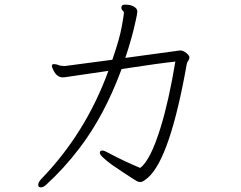

<svg xmlns="http://www.w3.org/2000/svg" viewBox="-20 -760 1040 829"><path d="M504 -727Q504 -719 509.5 -714.5Q515 -710 515 -703.5Q515 -697 505.5 -644Q496 -591 465 -502L261 -475Q240 -475 230 -480Q223 -483 213 -483H210Q204 -482 204 -475.5Q204 -469 210 -458Q225 -426 251 -426H256Q260 -426 448 -454Q350 -185 158 13Q145 27 145 38Q145 49 156 49Q167 49 179 38Q255 -31 323 -120Q432 -263 505 -462Q676 -488 737 -494Q709 -324 673 -208Q629 -66 585 -35Q509 -67 450 -99Q430 -110 423 -110Q411 -110 411 -100Q411 -87 464 -48Q487 -32 510 -17Q533 -2 549 8.5Q565 19 571.5 22.5Q578 26 587.5 26Q597 26 620 6Q715 -79 787 -487Q788 -491 793 -498Q798 -505 798 -512.5Q798 -520 784.5 -531Q771 -542 760 -542H756L521 -510Q550 -596 566 -671Q573 -701 573 -711.5Q573 -722 559 -731Q545 -740 519 -740Q504 -740 504 -727Z"/></svg>

Font: LXGW WenKai TC Light
Style: Regular
Weight: 300
Designer: LXGW / Fontworks Inc.
Foundry: LXGW / Fontworks Inc.
Version: Version 1.330